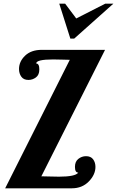

<svg xmlns="http://www.w3.org/2000/svg" viewBox="-20 -1020 634 1040"><path d="M8 0 358 -696Q349 -696 318 -697Q287 -698 268 -698Q176 -698 176 -676Q193 -676 193 -644Q193 -614 174.5 -600.5Q156 -587 134 -587Q108 -587 95.5 -604.5Q83 -622 83 -646Q83 -687 116 -718.5Q149 -750 206 -750H549L204 -65Q216 -65 249.5 -64Q283 -63 300 -63Q388 -63 404 -85Q386 -85 386 -116Q386 -145 404.5 -159.5Q423 -174 446 -174Q472 -174 484.5 -157Q497 -140 497 -116Q497 -74 461 -37Q425 0 369 0ZM301 -1000H333L393 -920L550 -1000H594L382 -811H361Z"/></svg>

Font: Lobster Two
Style: Bold Italic
Weight: 700
Designer: Pablo Impallari
Foundry: Pablo Impallari. www.impallari.com
Version: Version 1.006